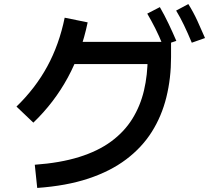

<svg xmlns="http://www.w3.org/2000/svg" viewBox="-20 -871 1040 944"><path d="M163 53 151 -61Q276 -70 369 -99Q462 -128 526.5 -175.5Q591 -223 630.5 -286.5Q670 -350 688 -426.5Q706 -503 706 -590L738 -556H299V-665H821V-590Q821 -486 798 -393Q775 -300 726.5 -223Q678 -146 600.5 -87.5Q523 -29 414.5 7Q306 43 163 53ZM144 -268 61 -347Q154 -437 212.5 -544.5Q271 -652 298 -784L411 -761Q350 -466 144 -268ZM781 -648Q762 -695 743 -732.5Q724 -770 704 -804L766 -836Q789 -796 809 -754Q829 -712 847 -670ZM923 -661Q903 -709 884.5 -747.5Q866 -786 846 -819L906 -851Q931 -811 950.5 -768.5Q970 -726 988 -684Z"/></svg>

Font: Murecho Thin Medium
Style: Regular
Weight: 500
Version: Version 1.010